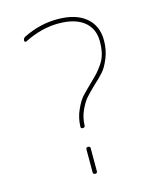

<svg xmlns="http://www.w3.org/2000/svg" viewBox="-112 -817 723 893"><g transform="rotate(-15 250.0 -370.0)"><path d="M85 -677.7Q82 -675.8 78.6 -677.7Q75.2 -679.7 75.2 -683.6Q75.2 -694.3 85 -700.2Q165 -740.2 250 -740.2Q337.9 -740.2 386.2 -700.2Q434.6 -660.2 434.6 -589.8Q434.6 -543.9 418.9 -505.4Q403.3 -466.8 386.2 -447.3Q369.1 -427.7 337.9 -399.4Q307.6 -370.1 292.5 -353Q277.3 -335.9 261.7 -302.2Q246.1 -268.6 245.1 -230.5Q245.1 -220.7 234.9 -220.2Q224.6 -219.7 224.6 -228.5Q225.6 -271.5 242.7 -309.1Q259.8 -346.7 275.9 -364.3Q292 -381.8 324.2 -413.1Q347.7 -435.5 359.4 -448.2Q371.1 -460.9 386.7 -483.4Q402.3 -505.9 408.7 -531.7Q415 -557.6 415 -589.8Q415 -651.4 372.1 -685.5Q329.1 -719.7 250 -719.7Q168 -719.7 85 -677.7ZM245.1 -120.1V-9.8Q245.1 0 234.9 0Q224.6 0 224.6 -9.8V-120.1Q224.6 -129.9 234.9 -129.9Q245.1 -129.9 245.1 -120.1Z"/></g></svg>

Font: Rounded Mgen+ 1m thin
Style: Regular
Weight: 100
Designer: [Source Han Sans]
Ryoko NISHIZUKA  (kana & ideographs); Paul D. Hunt (Latin, Greek & Cyrillic); Wenlong ZHANG  (bopomofo
Version: Version 1.059.20150602